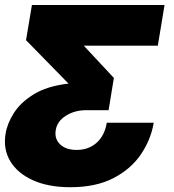

<svg xmlns="http://www.w3.org/2000/svg" viewBox="-47 -536 704 779"><path d="M238.3 223.6Q149.4 223.6 86.7 195.3Q23.9 167 -5.4 117.9Q-34.7 68.8 -24.4 6.8Q-18.1 -33.7 8.8 -76.7Q35.6 -119.6 89.4 -153.1Q143.1 -186.5 230.5 -196.8V-197.3L58.6 -373L82.5 -515.6H620.6L593.3 -350.6H293.5V-350.1L415 -219.7L393.6 -88.9H301.8Q256.3 -88.9 220.7 -66.7Q185.1 -44.4 179.2 -8.3Q173.3 27.3 197 49.8Q220.7 72.3 264.2 72.3Q312.5 72.3 345.2 43Q377.9 13.7 386.2 -38.1H576.7Q565.4 29.8 525.1 89.6Q484.9 149.4 413.6 186.5Q342.3 223.6 238.3 223.6Z"/></svg>

Font: Inter Display Black
Style: Italic
Weight: 900
Italic angle: -9.39999°
Designer: Rasmus Andersson
Foundry: rsms
Version: Version 4.000;git-a52131595